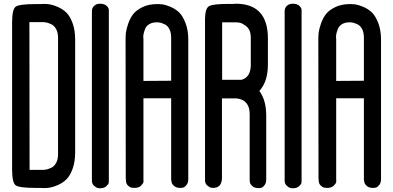

<svg xmlns="http://www.w3.org/2000/svg" viewBox="-20 -815 2113 1032"><path d="M45 2V-600V-690Q45 -764 63.5 -778.5Q82 -793 170 -793H201Q207 -794 216 -794Q233 -794 250.5 -791Q268 -788 293.5 -776.5Q319 -765 338 -746Q357 -727 370.5 -689.5Q384 -652 384 -602V4Q384 54 370.5 91.5Q357 129 338 148Q319 167 293.5 178.5Q268 190 250.5 193Q233 196 216 196L201 195H170Q82 195 63.5 180.5Q45 166 45 92ZM138 -696 139 98H211H212Q220 98 229.5 96Q239 94 255 87Q271 80 281.5 61Q292 42 292 14V-369V-390V-612Q292 -640 281.5 -659Q271 -678 255 -685Q239 -692 229.5 -694Q220 -696 212 -696H211Z M474 -693V-707V-719V-754Q474 -772 484.5 -782Q495 -792 506 -794L517 -795Q540 -795 552 -784.5Q564 -774 565 -763V-752V-719V-698V-693V-652V54V95V99V121V155Q565 160 564.5 167Q564 174 552 185.5Q540 197 517 197Q512 197 505 195.5Q498 194 486 184Q474 174 474 156V121Z M900 -381V-612Q900 -640 890.5 -658.5Q881 -677 866 -684Q851 -691 842 -693Q833 -695 824 -695H822Q799 -695 783 -685.5Q767 -676 761 -661.5Q755 -647 752.5 -636Q750 -625 750 -614L751 -608V-380ZM824 -793H828Q841 -793 856 -791Q871 -789 897 -778Q923 -767 942.5 -748.5Q962 -730 977 -691.5Q992 -653 992 -602V147Q992 167 983 178.5Q974 190 966.5 192.5Q959 195 951 195H949Q927 195 915 184Q903 173 902 162L900 151V-287H751V151Q752 156 751 163.5Q750 171 738 183Q726 195 702 195H701Q694 195 686 193.5Q678 192 667.5 182Q657 172 657 154L656 144L655 -600V-607Q655 -623 657 -640.5Q659 -658 669 -687.5Q679 -717 695.5 -738.5Q712 -760 745.5 -776.5Q779 -793 824 -793Z M1278 -386Q1328 -400 1328 -467V-472V-611Q1328 -623 1327 -628Q1327 -630 1326 -634Q1325 -638 1325 -640Q1319 -663 1300.5 -676.5Q1282 -690 1270 -692.5Q1258 -695 1248 -695H1247H1174V-614V-386H1232ZM1236 -794Q1238 -794 1241.5 -794.5Q1245 -795 1247 -795Q1420 -795 1420 -608V-602V-601V-602V-601V-480V-469Q1420 -376 1374 -326Q1411 -277 1411 -192V148Q1411 168 1402.5 179.5Q1394 191 1386.5 193.5Q1379 196 1371 196H1369Q1348 196 1336 185Q1324 174 1323 163L1322 152V-202Q1322 -277 1253 -286H1173V146Q1170 195 1125 195Q1120 195 1113 193.5Q1106 192 1094 182Q1082 172 1082 154V144V-182V-460V-472V-460V-472V-565V-659V-663V-715Q1083 -771 1104.5 -782.5Q1126 -794 1211 -794Z M1510 -693V-707V-719V-754Q1510 -772 1520.5 -782Q1531 -792 1542 -794L1553 -795Q1576 -795 1588 -784.5Q1600 -774 1601 -763V-752V-719V-698V-693V-652V54V95V99V121V155Q1601 160 1600.5 167Q1600 174 1588 185.5Q1576 197 1553 197Q1548 197 1541 195.5Q1534 194 1522 184Q1510 174 1510 156V121Z M1936 -381V-612Q1936 -640 1926.5 -658.5Q1917 -677 1902 -684Q1887 -691 1878 -693Q1869 -695 1860 -695H1858Q1835 -695 1819 -685.5Q1803 -676 1797 -661.5Q1791 -647 1788.5 -636Q1786 -625 1786 -614L1787 -608V-380ZM1860 -793H1864Q1877 -793 1892 -791Q1907 -789 1933 -778Q1959 -767 1978.5 -748.5Q1998 -730 2013 -691.5Q2028 -653 2028 -602V147Q2028 167 2019 178.5Q2010 190 2002.5 192.5Q1995 195 1987 195H1985Q1963 195 1951 184Q1939 173 1938 162L1936 151V-287H1787V151Q1788 156 1787 163.5Q1786 171 1774 183Q1762 195 1738 195H1737Q1730 195 1722 193.5Q1714 192 1703.5 182Q1693 172 1693 154L1692 144L1691 -600V-607Q1691 -623 1693 -640.5Q1695 -658 1705 -687.5Q1715 -717 1731.5 -738.5Q1748 -760 1781.5 -776.5Q1815 -793 1860 -793Z"/></svg>

Font: Soda Fountain
Style: Regular
Weight: 400
Version: Version 1.0